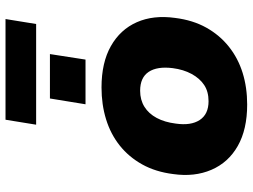

<svg xmlns="http://www.w3.org/2000/svg" viewBox="-130 -775 916 696"><g transform="rotate(-90 328.0 -427.0)"><path d="M297 11Q207 11 147 -23Q87 -57 60.5 -118.5Q34 -180 45 -257Q53 -321 80 -369.5Q107 -418 148.5 -451Q190 -484 243.5 -500.5Q297 -517 359 -517Q449 -517 509 -483Q569 -449 595.5 -389Q622 -329 611 -250Q603 -186 576 -137.5Q549 -89 507 -55.5Q465 -22 412 -5.5Q359 11 297 11ZM309 -129Q344 -129 368 -145Q392 -161 408 -190.5Q424 -220 429 -259Q436 -315 415.5 -346Q395 -377 347 -377Q314 -377 289 -361.5Q264 -346 248.5 -317Q233 -288 228 -248Q220 -193 241 -161Q262 -129 309 -129ZM224 -754 242 -865H607L589 -754ZM298 -575 319 -704H480L460 -575Z"/></g></svg>

Font: Nunito Sans 7pt Black
Style: Italic
Weight: 900
Italic angle: -9°
Version: Version 3.101;gftools[0.9.27]